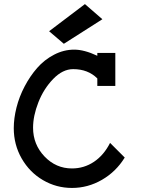

<svg xmlns="http://www.w3.org/2000/svg" viewBox="-20 -926 697 947"><path d="M222.2 -772 294.9 -710 484.9 -831.1 398.9 -905.8ZM335 1Q413.6 1 482.9 -39.1Q552.2 -79.1 595.2 -148.9L522.9 -221.2Q492.2 -160.6 443.4 -127.9Q394.5 -95.2 335 -95.2Q255.9 -95.2 199.5 -154.3Q143.1 -213.4 143.1 -295.9Q143.1 -354.5 169.2 -421.1Q195.3 -487.8 242.2 -536.4Q289.1 -585 340.8 -585Q414.1 -585 460 -539.1V-502H548.8V-665H460V-650.9Q395.5 -681.2 346.2 -681.2Q294.4 -681.2 246.6 -656.2Q198.7 -631.3 163.3 -590.8Q127.9 -550.3 101.3 -499.5Q74.7 -448.7 61.3 -395.5Q47.9 -342.3 47.9 -293.9Q47.9 -212.4 86.9 -144.3Q126 -76.2 191.9 -37.6Q257.8 1 335 1Z"/></svg>

Font: Comic Neue Angular
Style: Bold
Weight: 700
Designer: Craig Rozynski
Foundry: Craig Rozynski
Version: Version 2.003